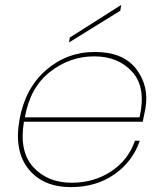

<svg xmlns="http://www.w3.org/2000/svg" viewBox="-20 -760 668 787"><path d="M366 -529Q266 -529 184.5 -465Q103 -401 82 -279H552Q580 -401 522.5 -465Q465 -529 366 -529ZM553 -183Q524 -98 449 -45.5Q374 7 271 7Q156 7 96.5 -67.5Q37 -142 60 -270Q83 -398 168.5 -472.5Q254 -547 369 -547Q485 -547 538.5 -477Q592 -407 576 -315Q567 -268 565 -261H78Q58 -139 116.5 -75Q175 -11 274 -11Q365 -11 435.5 -57.5Q506 -104 533 -183ZM266 -606 477 -740 473 -716 263 -586Z"/></svg>

Font: Poppins Thin
Style: Italic
Weight: 250
Italic angle: -10°
Designer: Ninad Kale (Devanagari), Jonny Pinhorn (Latin)
Foundry: Indian Type Foundry
Version: Version 3.200;PS 1.000;hotconv 16.6.54;makeotf.lib2.5.65590